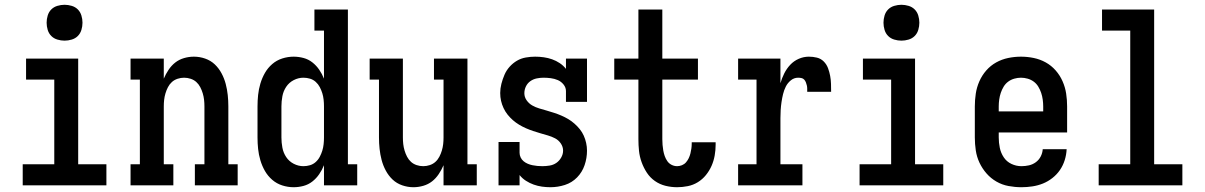

<svg xmlns="http://www.w3.org/2000/svg" viewBox="-20 -775 5040 803"><path d="M75 0V-88H207V-442H89V-530H307V-88H425V0ZM250 -605Q235 -605 220 -609.5Q205 -614 194.5 -624.5Q184 -635 179.5 -650Q175 -665 175 -680Q175 -695 179.5 -710Q184 -725 194.5 -735.5Q205 -746 220 -750.5Q235 -755 250 -755Q265 -755 280 -750.5Q295 -746 305.5 -735.5Q316 -725 320.5 -710Q325 -695 325 -680Q325 -665 320.5 -650Q316 -635 305.5 -624.5Q295 -614 280 -609.5Q265 -605 250 -605Z M526 0V-88H565V-442H526V-530H665V-446Q673 -465 685 -483Q697 -501 713 -513.5Q729 -526 749.5 -532Q770 -538 791 -538Q815 -538 838 -530Q861 -522 878 -506Q895 -490 906.5 -468.5Q918 -447 924 -424Q930 -401 932.5 -377.5Q935 -354 935 -330V-88H974V0H795V-88H835V-330Q835 -344 833.5 -357.5Q832 -371 828 -384.5Q824 -398 817.5 -410.5Q811 -423 801 -432Q791 -441 777.5 -445.5Q764 -450 750 -450Q736 -450 722.5 -445.5Q709 -441 699 -432Q689 -423 682.5 -410.5Q676 -398 672 -384.5Q668 -371 666.5 -357.5Q665 -344 665 -330V-88H705V0Z M1208 8Q1184 8 1160.5 0.5Q1137 -7 1118.5 -23Q1100 -39 1088 -60Q1076 -81 1069 -104.5Q1062 -128 1059.5 -152Q1057 -176 1057 -200V-330Q1057 -354 1059.5 -378Q1062 -402 1069 -425.5Q1076 -449 1088 -470Q1100 -491 1118.5 -507Q1137 -523 1160.5 -530.5Q1184 -538 1208 -538Q1229 -538 1249.5 -532.5Q1270 -527 1286.5 -514Q1303 -501 1315 -483.5Q1327 -466 1335 -446V-647H1295V-735H1435V-88H1474V0H1335V-84Q1327 -64 1315 -46.5Q1303 -29 1286.5 -16Q1270 -3 1249.5 2.5Q1229 8 1208 8ZM1249 -80Q1263 -80 1276.5 -84Q1290 -88 1300.5 -97.5Q1311 -107 1317.5 -119.5Q1324 -132 1328 -145Q1332 -158 1333.5 -172Q1335 -186 1335 -200V-330Q1335 -344 1333.5 -358Q1332 -372 1328 -385Q1324 -398 1317.5 -410.5Q1311 -423 1300.5 -432.5Q1290 -442 1276.5 -446Q1263 -450 1249 -450Q1228 -450 1208.5 -440Q1189 -430 1177 -412Q1165 -394 1161 -372.5Q1157 -351 1157 -330V-200Q1157 -179 1161 -157.5Q1165 -136 1177 -118Q1189 -100 1208.5 -90Q1228 -80 1249 -80Z M1709 8Q1685 8 1662 0Q1639 -8 1622 -24Q1605 -40 1593.5 -61.5Q1582 -83 1576 -106Q1570 -129 1567.5 -152.5Q1565 -176 1565 -200V-442H1526V-530H1665V-200Q1665 -186 1666.5 -172.5Q1668 -159 1672 -145.5Q1676 -132 1682.5 -119.5Q1689 -107 1699 -98Q1709 -89 1722.5 -84.5Q1736 -80 1750 -80Q1764 -80 1777.5 -84.5Q1791 -89 1801 -98Q1811 -107 1817.5 -119.5Q1824 -132 1828 -145.5Q1832 -159 1833.5 -172.5Q1835 -186 1835 -200V-442H1795V-530H1935V-88H1974V0H1835V-84Q1827 -65 1815 -47Q1803 -29 1787 -16.5Q1771 -4 1750.5 2Q1730 8 1709 8Z M2282 8Q2264 8 2246.5 5.5Q2229 3 2212 -3Q2195 -9 2179.5 -19Q2164 -29 2153 -43V0H2065V-181H2153V-136Q2153 -126 2157.5 -116.5Q2162 -107 2170 -100.5Q2178 -94 2187.5 -90Q2197 -86 2207 -84Q2217 -82 2227 -81Q2237 -80 2248 -80Q2263 -80 2278.5 -82.5Q2294 -85 2306.5 -93.5Q2319 -102 2327 -116Q2335 -130 2335 -145Q2335 -161 2325.5 -175Q2316 -189 2301.5 -196.5Q2287 -204 2271.5 -208.5Q2256 -213 2240.5 -217.5Q2225 -222 2210 -227Q2195 -232 2180 -238.5Q2165 -245 2151 -253.5Q2137 -262 2125 -272.5Q2113 -283 2103 -295.5Q2093 -308 2086 -323Q2079 -338 2075.5 -353.5Q2072 -369 2072 -386Q2072 -405 2077 -424.5Q2082 -444 2090 -462.5Q2098 -481 2111.5 -496Q2125 -511 2142 -521Q2159 -531 2179 -534.5Q2199 -538 2218 -538Q2236 -538 2254 -535.5Q2272 -533 2289 -527Q2306 -521 2321 -511Q2336 -501 2347 -487V-530H2435V-349H2347V-394Q2347 -409 2337 -421.5Q2327 -434 2313 -440Q2299 -446 2283.5 -448Q2268 -450 2253 -450Q2239 -450 2224.5 -447Q2210 -444 2198 -435.5Q2186 -427 2179.5 -413.5Q2173 -400 2173 -385Q2173 -369 2182.5 -355.5Q2192 -342 2206 -334Q2220 -326 2235.5 -321.5Q2251 -317 2266.5 -312.5Q2282 -308 2297.5 -303Q2313 -298 2328 -291.5Q2343 -285 2356.5 -277Q2370 -269 2382.5 -258Q2395 -247 2405 -234.5Q2415 -222 2421.5 -207.5Q2428 -193 2431.5 -177Q2435 -161 2435 -145Q2435 -114 2425 -84.5Q2415 -55 2393.5 -33Q2372 -11 2342.5 -1.5Q2313 8 2282 8Z M2812 8Q2787 8 2763 2Q2739 -4 2719 -18Q2699 -32 2685.5 -52.5Q2672 -73 2663.5 -96.5Q2655 -120 2652.5 -144Q2650 -168 2650 -193V-442H2549V-530H2650V-735H2750V-530H2899V-442H2750V-193Q2750 -181 2751 -169Q2752 -157 2754 -145.5Q2756 -134 2760 -122.5Q2764 -111 2771 -101Q2778 -91 2789 -85.5Q2800 -80 2812 -80Q2822 -80 2832 -84Q2842 -88 2849 -96Q2856 -104 2860.5 -113.5Q2865 -123 2867.5 -133Q2870 -143 2871.5 -153.5Q2873 -164 2873 -175Q2873 -176 2873 -177.5Q2873 -179 2873 -180H2973Q2973 -177 2973 -174.5Q2973 -172 2973 -170Q2973 -147 2969 -124.5Q2965 -102 2956 -81.5Q2947 -61 2932.5 -43Q2918 -25 2898.5 -13Q2879 -1 2856.5 3.5Q2834 8 2812 8Z M3067 0V-88H3144V-442H3067V-530H3244V-427Q3250 -448 3260 -468Q3270 -488 3285 -504Q3300 -520 3320.5 -529Q3341 -538 3363 -538Q3380 -538 3396.5 -534Q3413 -530 3425 -518Q3437 -506 3443 -490Q3449 -474 3452 -457.5Q3455 -441 3455.5 -424.5Q3456 -408 3456 -391H3356Q3356 -398 3356 -404.5Q3356 -411 3354.5 -417.5Q3353 -424 3350.5 -430.5Q3348 -437 3343.5 -442Q3339 -447 3332 -448.5Q3325 -450 3318 -450Q3301 -450 3287.5 -439Q3274 -428 3266.5 -413Q3259 -398 3255 -381.5Q3251 -365 3248.5 -348Q3246 -331 3245 -314.5Q3244 -298 3244 -281V-88H3336V0Z M3575 0V-88H3707V-442H3589V-530H3807V-88H3925V0ZM3750 -605Q3735 -605 3720 -609.5Q3705 -614 3694.5 -624.5Q3684 -635 3679.5 -650Q3675 -665 3675 -680Q3675 -695 3679.5 -710Q3684 -725 3694.5 -735.5Q3705 -746 3720 -750.5Q3735 -755 3750 -755Q3765 -755 3780 -750.5Q3795 -746 3805.5 -735.5Q3816 -725 3820.5 -710Q3825 -695 3825 -680Q3825 -665 3820.5 -650Q3816 -635 3805.5 -624.5Q3795 -614 3780 -609.5Q3765 -605 3750 -605Z M4252 8Q4225 8 4198 3Q4171 -2 4147.5 -15.5Q4124 -29 4106 -49.5Q4088 -70 4076.5 -94.5Q4065 -119 4061 -146Q4057 -173 4057 -200V-330Q4057 -357 4061 -383.5Q4065 -410 4076 -435Q4087 -460 4105 -480.5Q4123 -501 4146.5 -514Q4170 -527 4196.5 -532.5Q4223 -538 4250 -538Q4277 -538 4303.5 -532.5Q4330 -527 4353.5 -514Q4377 -501 4395 -480.5Q4413 -460 4424 -435Q4435 -410 4439 -383.5Q4443 -357 4443 -330V-221H4157V-200Q4157 -178 4161.5 -156.5Q4166 -135 4178 -117Q4190 -99 4210 -89.5Q4230 -80 4252 -80Q4268 -80 4283.5 -83.5Q4299 -87 4312 -96.5Q4325 -106 4332.5 -120.5Q4340 -135 4341 -151H4441Q4440 -128 4433 -105.5Q4426 -83 4413 -64Q4400 -45 4381.5 -30.5Q4363 -16 4342 -7.5Q4321 1 4298 4.5Q4275 8 4252 8ZM4343 -309V-330Q4343 -344 4341 -358.5Q4339 -373 4334.5 -386.5Q4330 -400 4322.5 -412.5Q4315 -425 4303.5 -433.5Q4292 -442 4278 -446Q4264 -450 4250 -450Q4236 -450 4222 -446Q4208 -442 4196.5 -433.5Q4185 -425 4177.5 -412.5Q4170 -400 4165.5 -386.5Q4161 -373 4159 -358.5Q4157 -344 4157 -330V-309Z M4575 0V-88H4707V-647H4589V-735H4807V-88H4925V0Z"/></svg>

Font: Iosevka Slab Semibold
Style: Regular
Weight: 600
Monospace: yes
Designer: Belleve Invis
Foundry: Belleve Invis
Version: Version 11.1.1; ttfautohint (v1.8.3)